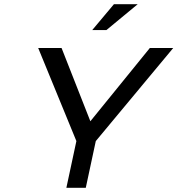

<svg xmlns="http://www.w3.org/2000/svg" viewBox="-20 -900 850 920"><path d="M163 -670 346 -224 298 0H391L439 -224L810 -670H698L413 -319L275 -670ZM422 -756H490L640 -880H526Z"/></svg>

Font: LT Wave Text Italic
Style: Regular
Weight: 400
Designer: Daniel Lyons
Version: Version 2.5 (Glyphs App)